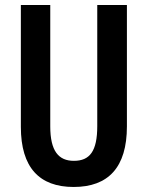

<svg xmlns="http://www.w3.org/2000/svg" viewBox="-20 -734 587 764"><path d="M485 -231V-714H367V-232C367 -132 337 -94 274 -94C213 -94 180 -133 180 -231V-714H63V-229C63 -67 137 10 273 10C411 10 485 -68 485 -231Z"/></svg>

Font: Noto Sans Devanagari ExtraCondensed SemiBold
Style: Regular
Weight: 600
Width: 2
Designer: Jelle Bosma - Monotype Design Team
Foundry: Monotype Imaging Inc.
Version: Version 2.004